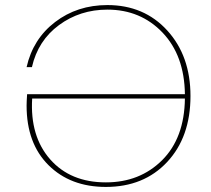

<svg xmlns="http://www.w3.org/2000/svg" viewBox="-20 -730 832 758"><path d="M398 -10Q532 -10 620 -97.5Q708 -185 710 -341H107Q98 -192 178 -101Q258 -10 398 -10ZM398 8Q258 8 171.5 -78Q85 -164 85 -313Q85 -328 87 -358H710Q708 -511 621.5 -601.5Q535 -692 404 -692Q296 -692 213 -631Q130 -570 106 -465H85Q110 -576 197.5 -643Q285 -710 404 -710Q549 -710 640.5 -609.5Q732 -509 732 -351Q732 -189 640 -90.5Q548 8 398 8Z"/></svg>

Font: SVN-Poppins Thin
Style: Regular
Weight: 100
Designer: Ninad Kale (Devanagari), Jonny Pinhorn (Latin)
Foundry: Indian Type Foundry
Version: Version 3.002 2017